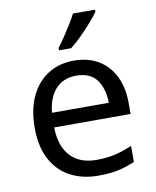

<svg xmlns="http://www.w3.org/2000/svg" viewBox="-86 -832 737 908"><g transform="rotate(-10 282.0 -378.0)"><path d="M292 -546Q361 -546 410.5 -516Q460 -486 486.5 -431.5Q513 -377 513 -304V-251H146Q148 -160 192.5 -112.5Q237 -65 317 -65Q368 -65 407.5 -74.5Q447 -84 489 -102V-25Q448 -7 408 1.5Q368 10 313 10Q237 10 178.5 -21Q120 -52 87.5 -113.5Q55 -175 55 -264Q55 -352 84.5 -415Q114 -478 167.5 -512Q221 -546 292 -546ZM291 -474Q228 -474 191.5 -433.5Q155 -393 148 -321H421Q420 -389 389 -431.5Q358 -474 291 -474ZM433 -756Q421 -738 396 -709.5Q371 -681 342.5 -652.5Q314 -624 290 -606H232V-618Q247 -637 264.5 -663Q282 -689 299 -716.5Q316 -744 327 -766H433Z"/></g></svg>

Font: Noto Sans Sharada
Style: Regular
Weight: 400
Designer: Monotype Design Team
Foundry: Monotype Imaging Inc.
Version: Version 2.006; ttfautohint (v1.8.4.7-5d5b)